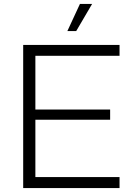

<svg xmlns="http://www.w3.org/2000/svg" viewBox="-20 -958 682 978"><path d="M98.1 0V-729H588.9V-673.8H160.2V-399.9H541V-348.1H160.2V-56.2H588.9V0ZM323.2 -799.8 387.2 -938H449.2L368.2 -799.8Z"/></svg>

Font: Lumene Sans Light
Style: Regular
Weight: 300
Designer: Deni Anggara
Version: Version 1.003;Glyphs 3.1.2 (3151)